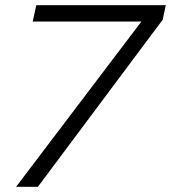

<svg xmlns="http://www.w3.org/2000/svg" viewBox="-20 -720 659 740"><path d="M42 0 525 -637H106L120 -700H619L607 -644L126 0Z"/></svg>

Font: Red Hat Text VF
Style: Italic
Weight: 300
Italic angle: -12°
Designer: Pentagram, MCKL
Foundry: Pentagram, MCKL
Version: Version 1.023